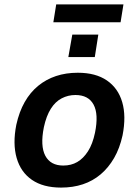

<svg xmlns="http://www.w3.org/2000/svg" viewBox="-20 -841 629 871"><path d="M257 10Q176 10 125 -25Q74 -60 55.5 -124.5Q37 -189 54 -275Q67 -334 92 -378Q117 -422 153 -451.5Q189 -481 234 -496Q279 -511 333 -511Q414 -511 465 -476Q516 -441 534.5 -377.5Q553 -314 536 -227Q523 -168 497.5 -124Q472 -80 436.5 -50Q401 -20 356 -5Q311 10 257 10ZM267 -90Q303 -90 330.5 -106Q358 -122 379 -154.5Q400 -187 411 -239Q428 -323 404.5 -366.5Q381 -410 322 -410Q289 -410 260 -395Q231 -380 210.5 -347.5Q190 -315 179 -264Q162 -179 185.5 -134.5Q209 -90 267 -90ZM222 -740 235 -821H540L527 -740ZM290 -582 308 -684H426L410 -582Z"/></svg>

Font: Nunito Sans 7pt SemiCondensed
Style: Bold Italic
Weight: 700
Width: 4
Italic angle: -9°
Designer: Vernon Adams
Foundry: Vernon Adams
Version: Version 3.101;gftools[0.9.27]